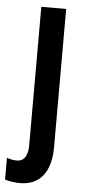

<svg xmlns="http://www.w3.org/2000/svg" viewBox="-85 -575 377 847"><g transform="rotate(5 103.0 -151.5)"><path d="M36 240Q20 240 0.5 237Q-19 234 -30 230V134Q-6 142 14 142Q63 142 63 68V-543H173V68Q173 151 138 195.5Q103 240 36 240Z"/></g></svg>

Font: Noto Sans Tamil ExtraCondensed SemiBold
Style: Regular
Weight: 600
Width: 2
Designer: Jelle Bosma - Monotype Design Team
Foundry: Monotype Imaging Inc.
Version: Version 2.004; ttfautohint (v1.8.4.7-5d5b)